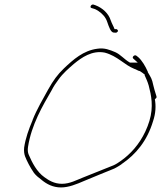

<svg xmlns="http://www.w3.org/2000/svg" viewBox="-20 -838 708 843"><path d="M86 -190C83 -158 93 -144 106 -117C112 -105 121 -91 129 -79C138 -67 151 -57 163 -48V-47H164C185 -30 212 -15 248 -15C282 -15 318 -30 348 -43C370 -53 461 -89 482 -98C491 -103 503 -109 515 -118V-119H516C576 -160 626 -219 652 -306C664 -341 665 -374 660 -402C665 -407 669 -409 667 -415L663 -428C660 -436 657 -449 653 -464C647 -493 643 -497 629 -521V-522V-523C618 -548 603 -573 587 -587L578 -594C570 -599 558 -587 565 -581L585 -563H552L549 -564C525 -578 509 -599 486 -609C462 -619 439 -629 407 -624C346 -616 302 -577 260 -537C232 -510 214 -485 192 -446C170 -406 141 -357 123 -311V-310C106 -270 92 -231 86 -190ZM103 -193C118 -290 167 -373 207 -442C216 -460 226 -474 237 -489C256 -516 282 -538 305 -558C338 -585 384 -618 440 -607C496 -592 526 -553 569 -536C579 -533 586 -527 593 -526H594C602 -521 610 -515 616 -510L615 -508C621 -494 628 -480 633 -462C644 -420 655 -370 636 -307C616 -242 581 -192 541 -156C527 -143 497 -120 478 -112C458 -104 364 -66 343 -58C317 -48 287 -31 252 -31C217 -31 193 -47 175 -60C142 -83 121 -124 106 -159C102 -168 101 -180 103 -193ZM381 -803 391 -800C399 -798 405 -794 413 -789C429 -778 444 -763 451 -741C458 -721 466 -696 479 -695C488 -694 491 -694 493 -696C502 -702 497 -707 492 -710H483C478 -724 472 -732 466 -749C457 -778 431 -803 399 -815L390 -818C380 -820 373 -806 381 -803Z"/></svg>

Font: Stray Cat
Style: ExLtObl
Weight: 200
Version: Version 1.0